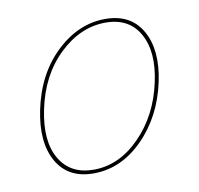

<svg xmlns="http://www.w3.org/2000/svg" viewBox="-56 -467 545 527"><g transform="rotate(-10 217.0 -203.0)"><path d="M165 3Q94 3 63 -51.5Q32 -106 50 -194Q70 -291 132 -350Q194 -409 269 -409Q340 -409 371 -354.5Q402 -300 384 -214Q364 -120 303 -58.5Q242 3 165 3ZM167 -7Q238 -7 296 -66Q354 -125 373 -214Q391 -296 362.5 -347.5Q334 -399 268 -399Q198 -399 139 -342.5Q80 -286 61 -194Q43 -108 72.5 -57.5Q102 -7 167 -7Z"/></g></svg>

Font: EauTestInfant Hairline
Style: Italic
Weight: 250
Italic angle: -12°
Designer: Christian Thalmann (Catharsis Fonts)
Version: Version 0.001;PS 000.001;hotconv 1.0.88;makeotf.lib2.5.64775